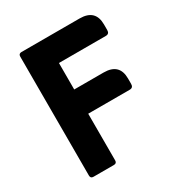

<svg xmlns="http://www.w3.org/2000/svg" viewBox="-139 -649 688 741"><g transform="rotate(-30 205.0 -278.0)"><path d="M168 -221V-13Q168 0 155 0H64Q51 0 51 -13V-543Q51 -556 64 -556H323Q393 -556 393 -489V-464Q393 -447 377 -447H168V-329H299Q369 -329 369 -262V-238Q369 -221 353 -221Z"/></g></svg>

Font: Zain ExtraBold
Style: Regular
Weight: 800
Designer: Zain,Boutros
Foundry: Mobile Telecommunications Company (Zain), 2024
Version: Version 1.50; ttfautohint (v1.8.4)